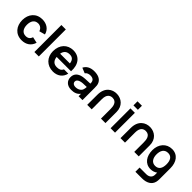

<svg xmlns="http://www.w3.org/2000/svg" viewBox="230 -2088 3695 3695"><g transform="rotate(45 2078.0 -240.0)"><path d="M304.5 15C425 15 511.5 -46 545 -156L422 -183.5C403.5 -128 368.5 -98 304.5 -98C214 -98 168 -167 167.5 -270C168 -369 210 -442 304.5 -442C359.5 -442 406.5 -408 425 -350L545 -382.5C519.5 -489 428.5 -555 306 -555C142 -555 40.5 -435.5 40 -270C40.5 -107 137.5 15 304.5 15Z M640.5 0H761V-735H640.5Z M1156.5 15C1275 15 1370 -48.5 1396 -167H1279.5C1251 -109 1209 -98 1149.5 -98C1067.5 -98 1019.5 -147.5 1010 -236.5H1401C1415 -431 1317 -555 1149.5 -555C990.5 -555 881 -441 881 -264C881 -100 992.5 15 1156.5 15ZM1013 -327.5C1027 -407.5 1073.5 -449.5 1154.5 -449.5C1229 -449.5 1268.5 -412 1279 -327.5Z M1506 -439.5 1614.5 -395C1638 -430.5 1680.5 -444.5 1720.5 -444.5C1799.5 -444.5 1835 -408.5 1832 -331.5C1730.5 -328 1651 -328 1596 -309.5C1510.5 -280 1473 -226.5 1473 -148C1473 -59 1536.5 15 1654 15C1739 15 1797.5 -8 1843.5 -66V0H1949V-331.5C1949 -379 1947.5 -417 1928.5 -454.5C1893 -526 1816.5 -555 1720.5 -555C1610.5 -555 1540.5 -510 1506 -439.5ZM1591 -149.5C1591 -184.5 1615 -205 1656.5 -220.5C1694.5 -233.5 1743 -236.5 1829 -237C1828 -213.5 1825.5 -186 1818 -167C1809 -129 1760 -81 1678 -81C1621 -81 1591 -110 1591 -149.5Z M2452.5 -260V0H2574.5V-301.5C2574.5 -464 2461.5 -551 2336 -554.5C2208 -558.5 2079 -476.5 2079 -277.5L2078 0H2200L2201 -102L2200 -108V-277.5C2200 -408.5 2266.5 -442 2327.5 -442C2443 -442 2452.5 -326.5 2452.5 -260Z M2714.5 -622H2835V-732.5H2714.5ZM2714.5 0H2835V-540H2714.5Z M3358.5 -260V0H3480.5V-301.5C3480.5 -464 3367.5 -551 3242 -554.5C3114 -558.5 2985 -476.5 2985 -277.5L2984 0H3106L3107 -102L3106 -108V-277.5C3106 -408.5 3172.5 -442 3233.5 -442C3349 -442 3358.5 -326.5 3358.5 -260Z M3813.5 15C3868 15 3915 -1.5 3952.5 -29.5V24C3954 101 3899.5 140.5 3824.5 140.5H3644.5V255H3823.5C3946 255 4041 206.5 4065.5 102C4071 78 4073 54 4073 26V-270C4073 -435 3990 -555 3836.5 -555C3683 -555 3580.5 -434 3580.5 -270C3580.5 -108 3664 15 3813.5 15ZM3694.5 -270C3694.5 -368 3734 -447 3835 -447C3928 -447 3967 -375.5 3967 -270C3967 -165.5 3929 -93 3832 -93C3737.5 -93 3694.5 -171 3694.5 -270Z"/></g></svg>

Font: Eudonet
Style: Bold
Weight: 700
Designer: Mikhail Sharanda
Foundry: Mikhail Sharanda
Version: Version 4.503;Glyphs 3.1.2 (3151)